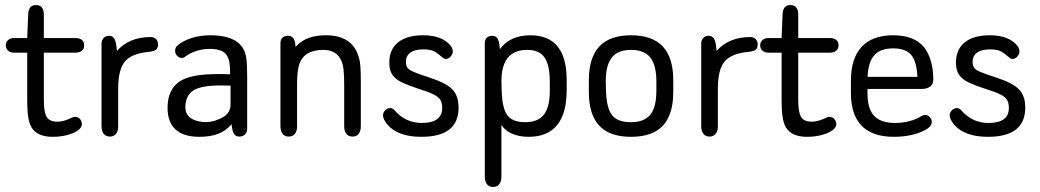

<svg xmlns="http://www.w3.org/2000/svg" viewBox="-20 -533 4126 762"><path d="M88 -324V-132Q88 -95 92 -68.5Q96 -42 106 -26Q129 10 189 10Q220 10 246.5 3Q273 -4 289 -15.5Q305 -27 305 -40Q305 -52 297.5 -60.5Q290 -69 278 -69Q276 -69 274 -69Q272 -69 270 -68Q251 -59 236.5 -54.5Q222 -50 208 -50Q177 -50 165.5 -68.5Q154 -87 154 -136V-324H279Q296 -324 305 -332Q314 -340 314 -353Q314 -367 305 -374.5Q296 -382 279 -382H154V-476Q154 -494 146 -503.5Q138 -513 123 -513Q94 -513 92 -478L88 -382H35Q21 -382 12 -374Q3 -366 3 -353Q3 -340 12 -332Q21 -324 35 -324Z M444 -331Q441 -369 433.5 -380Q426 -391 413 -391Q400 -391 391.5 -382.5Q383 -374 383 -360V-32Q383 -13 391.5 -2Q400 9 416 9Q432 9 440.5 -2Q449 -13 449 -32V-182Q449 -257 476 -289Q503 -321 570 -327Q588 -329 597.5 -334.5Q607 -340 607 -357Q607 -370 599 -378Q591 -386 578 -386Q493 -386 444 -331Z M893 -238Q878 -239 869.5 -239Q861 -239 855.5 -239Q850 -239 844 -239Q790 -239 753.5 -232Q717 -225 695 -211Q645 -179 645 -105Q645 -48 677 -19Q709 10 771 10Q815 10 846 -2Q877 -14 899 -40Q902 -10 909.5 -0.5Q917 9 929 9Q944 9 952.5 0.5Q961 -8 961 -23V-226Q961 -278 957.5 -302Q954 -326 944 -342Q928 -368 895.5 -380.5Q863 -393 816 -393Q776 -393 741.5 -382.5Q707 -372 684 -352Q675 -345 675 -331Q675 -320 683 -311.5Q691 -303 702 -303Q709 -303 716 -309Q735 -323 760 -331Q785 -339 812 -339Q857 -339 875 -320Q893 -301 893 -252ZM895 -193V-120Q895 -98 884 -84Q873 -70 851 -61Q812 -43 771 -51Q710 -63 716 -118Q721 -160 751.5 -176.5Q782 -193 849 -194Q869 -194 875.5 -193.5Q882 -193 895 -193Z M1153 -347Q1151 -375 1143 -383Q1135 -391 1125 -391Q1111 -391 1102 -384.5Q1093 -378 1093 -360V-32Q1093 -13 1101.5 -2Q1110 9 1126 9Q1142 9 1150.5 -2Q1159 -13 1159 -32V-195Q1159 -237 1163.5 -261Q1168 -285 1179 -300Q1190 -317 1212 -326Q1234 -335 1262 -335Q1317 -335 1335 -291Q1341 -279 1343.5 -256Q1346 -233 1346 -201V-32Q1346 -13 1354.5 -2Q1363 9 1379 9Q1395 9 1403.5 -2Q1412 -13 1412 -32V-207Q1412 -242 1410.5 -266.5Q1409 -291 1404 -305Q1380 -393 1273 -393Q1233 -393 1204 -382Q1175 -371 1153 -347Z M1652 10Q1800 10 1800 -106Q1800 -153 1775 -178.5Q1750 -204 1685 -225Q1642 -239 1622 -247.5Q1602 -256 1596.5 -265Q1591 -274 1591 -288Q1591 -311 1608.5 -324Q1626 -337 1659 -337Q1684 -337 1698 -331.5Q1712 -326 1731 -309Q1739 -303 1742 -301Q1745 -299 1749 -299Q1760 -299 1768.5 -308.5Q1777 -318 1777 -329Q1777 -340 1769 -351Q1735 -393 1659 -393Q1595 -393 1560 -365Q1525 -337 1525 -284Q1525 -253 1538 -235Q1551 -217 1577 -205Q1603 -193 1643 -180Q1682 -168 1701.5 -158Q1721 -148 1728 -136Q1735 -124 1735 -105Q1735 -45 1654 -45Q1622 -45 1595 -57.5Q1568 -70 1547 -94Q1543 -99 1538.5 -101.5Q1534 -104 1529 -104Q1517 -104 1508.5 -95Q1500 -86 1500 -75Q1500 -61 1517 -39Q1559 10 1652 10Z M1964 -338Q1961 -372 1953.5 -381.5Q1946 -391 1935 -391Q1904 -391 1904 -360V168Q1904 187 1912.5 198Q1921 209 1937 209Q1953 209 1961.5 198Q1970 187 1970 168V-37Q1984 -15 2012 -2.5Q2040 10 2078 10Q2153 10 2191 -36.5Q2229 -83 2229 -175V-215Q2229 -304 2193 -348.5Q2157 -393 2085 -393Q2004 -393 1964 -338ZM1971 -174 1970 -209Q1970 -273 1995.5 -304Q2021 -335 2073 -335Q2120 -335 2141 -305Q2162 -275 2162 -209V-172Q2162 -108 2138.5 -78Q2115 -48 2065 -48Q2014 -48 1993.5 -75.5Q1973 -103 1971 -174Z M2317 -215V-168Q2317 -78 2358.5 -34Q2400 10 2484 10Q2569 10 2610.5 -34Q2652 -78 2652 -168V-215Q2652 -304 2610.5 -348.5Q2569 -393 2484 -393Q2400 -393 2358.5 -348.5Q2317 -304 2317 -215ZM2585 -209V-173Q2585 -108 2561 -78Q2537 -48 2484 -48Q2431 -48 2409 -76Q2387 -104 2385 -174L2384 -209Q2384 -274 2408 -304.5Q2432 -335 2484 -335Q2537 -335 2561 -304.5Q2585 -274 2585 -209Z M2824 -331Q2821 -369 2813.5 -380Q2806 -391 2793 -391Q2780 -391 2771.5 -382.5Q2763 -374 2763 -360V-32Q2763 -13 2771.5 -2Q2780 9 2796 9Q2812 9 2820.5 -2Q2829 -13 2829 -32V-182Q2829 -257 2856 -289Q2883 -321 2950 -327Q2968 -329 2977.5 -334.5Q2987 -340 2987 -357Q2987 -370 2979 -378Q2971 -386 2958 -386Q2873 -386 2824 -331Z M3082 -324V-132Q3082 -95 3086 -68.5Q3090 -42 3100 -26Q3123 10 3183 10Q3214 10 3240.5 3Q3267 -4 3283 -15.5Q3299 -27 3299 -40Q3299 -52 3291.5 -60.5Q3284 -69 3272 -69Q3270 -69 3268 -69Q3266 -69 3264 -68Q3245 -59 3230.5 -54.5Q3216 -50 3202 -50Q3171 -50 3159.5 -68.5Q3148 -87 3148 -136V-324H3273Q3290 -324 3299 -332Q3308 -340 3308 -353Q3308 -367 3299 -374.5Q3290 -382 3273 -382H3148V-476Q3148 -494 3140 -503.5Q3132 -513 3117 -513Q3088 -513 3086 -478L3082 -382H3029Q3015 -382 3006 -374Q2997 -366 2997 -353Q2997 -340 3006 -332Q3015 -324 3029 -324Z M3423 -180H3638Q3658 -180 3671 -189Q3684 -198 3684 -218Q3684 -259 3674 -292Q3664 -325 3647 -346Q3608 -393 3525 -393Q3442 -393 3399.5 -347Q3357 -301 3357 -212V-165Q3357 -77 3400 -33.5Q3443 10 3528 10Q3569 10 3604.5 1Q3640 -8 3663 -24Q3671 -30 3674.5 -36Q3678 -42 3678 -49Q3678 -60 3670 -68.5Q3662 -77 3651 -77Q3646 -77 3638 -73Q3616 -59 3589 -52Q3562 -45 3532 -45Q3476 -45 3449.5 -73Q3423 -101 3423 -161ZM3621 -228H3423Q3426 -287 3450 -314Q3474 -341 3525 -341Q3574 -341 3596 -315.5Q3618 -290 3621 -228Z M3901 10Q4049 10 4049 -106Q4049 -153 4024 -178.5Q3999 -204 3934 -225Q3891 -239 3871 -247.5Q3851 -256 3845.5 -265Q3840 -274 3840 -288Q3840 -311 3857.5 -324Q3875 -337 3908 -337Q3933 -337 3947 -331.5Q3961 -326 3980 -309Q3988 -303 3991 -301Q3994 -299 3998 -299Q4009 -299 4017.5 -308.5Q4026 -318 4026 -329Q4026 -340 4018 -351Q3984 -393 3908 -393Q3844 -393 3809 -365Q3774 -337 3774 -284Q3774 -253 3787 -235Q3800 -217 3826 -205Q3852 -193 3892 -180Q3931 -168 3950.5 -158Q3970 -148 3977 -136Q3984 -124 3984 -105Q3984 -45 3903 -45Q3871 -45 3844 -57.5Q3817 -70 3796 -94Q3792 -99 3787.5 -101.5Q3783 -104 3778 -104Q3766 -104 3757.5 -95Q3749 -86 3749 -75Q3749 -61 3766 -39Q3808 10 3901 10Z"/></svg>

Font: Beiruti
Style: Regular
Weight: 400
Version: Version 1.00